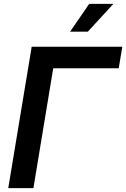

<svg xmlns="http://www.w3.org/2000/svg" viewBox="-20 -968 649 988"><path d="M609.4 -727.5 590.8 -616.7H253.9L151.9 0H22.5L143.1 -727.5ZM340.8 -805.2 439 -948.2H563.5L432.1 -805.2Z"/></svg>

Font: Inter 24pt SemiBold
Style: Italic
Weight: 600
Italic angle: -9.3988°
Designer: Rasmus Andersson
Foundry: rsms
Version: Version 4.001;git-66647c0bb